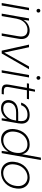

<svg xmlns="http://www.w3.org/2000/svg" viewBox="1360 -2120 772 3531"><g transform="rotate(90 1745.5 -354.0)"><path d="M35 0 123 -502H168L80 0ZM176 -640Q162 -640 152 -650Q142 -660 142 -675Q141 -691 151.5 -700.5Q162 -710 176 -710Q190 -710 200.5 -700.5Q211 -691 211 -675Q211 -660 201 -650Q191 -640 176 -640Z M230 0 318 -502H358L345 -399Q380 -457 432 -485.5Q484 -514 541 -514Q598 -514 636 -490Q674 -466 689 -420Q704 -374 692 -307L638 0H593L645 -300Q661 -387 631 -430.5Q601 -474 528 -474Q480 -474 438 -451Q396 -428 366 -383.5Q336 -339 323 -274L275 0Z M911 0 800 -502H848L946 -47L1202 -502H1252L963 0Z M1271 0 1359 -502H1404L1316 0ZM1412 -640Q1398 -640 1388 -650Q1378 -660 1378 -675Q1377 -691 1387.5 -700.5Q1398 -710 1412 -710Q1426 -710 1436.5 -700.5Q1447 -691 1447 -675Q1447 -660 1437 -650Q1427 -640 1412 -640Z M1640 0Q1597 0 1571 -13.5Q1545 -27 1536.5 -56.5Q1528 -86 1537 -135L1595 -463H1511L1518 -502H1602L1628 -612H1666L1647 -502H1805L1798 -463H1640L1582 -135Q1572 -82 1589 -60.5Q1606 -39 1655 -39H1716L1709 0Z M1969 12Q1914 12 1879.5 -9Q1845 -30 1830.5 -63.5Q1816 -97 1820 -136Q1826 -192 1856 -229Q1886 -266 1936 -284.5Q1986 -303 2051 -303H2202Q2212 -358 2203.5 -396Q2195 -434 2166.5 -454Q2138 -474 2088 -474Q2025 -474 1979.5 -445Q1934 -416 1914 -357H1867Q1883 -410 1917 -445Q1951 -480 1996.5 -497Q2042 -514 2091 -514Q2159 -514 2197 -487.5Q2235 -461 2247 -414.5Q2259 -368 2248 -308L2194 0H2154L2167 -100Q2156 -82 2138.5 -62.5Q2121 -43 2097 -26Q2073 -9 2041.5 1.5Q2010 12 1969 12ZM1980 -28Q2022 -28 2057 -45Q2092 -62 2119 -89Q2146 -116 2163 -148.5Q2180 -181 2186 -212L2196 -265H2047Q1988 -265 1950 -248.5Q1912 -232 1892 -204Q1872 -176 1868 -139Q1862 -90 1890 -59Q1918 -28 1980 -28Z M2549 12Q2479 12 2433 -20.5Q2387 -53 2367 -108.5Q2347 -164 2354 -234Q2361 -295 2384 -346.5Q2407 -398 2444.5 -435.5Q2482 -473 2530.5 -493.5Q2579 -514 2637 -514Q2711 -514 2757 -476.5Q2803 -439 2816 -375L2878 -720H2923L2796 0H2755L2770 -123Q2748 -85 2715.5 -54.5Q2683 -24 2640.5 -6Q2598 12 2549 12ZM2559 -29Q2619 -29 2668.5 -60.5Q2718 -92 2750.5 -147Q2783 -202 2790 -269Q2798 -330 2781 -376Q2764 -422 2727 -447.5Q2690 -473 2635 -473Q2575 -473 2524.5 -443.5Q2474 -414 2441.5 -361Q2409 -308 2401 -237Q2394 -175 2411 -128Q2428 -81 2466.5 -55Q2505 -29 2559 -29Z M3155 12Q3090 12 3042 -18Q2994 -48 2970.5 -103.5Q2947 -159 2956 -233Q2963 -297 2988 -348.5Q3013 -400 3052 -437Q3091 -474 3140.5 -494Q3190 -514 3245 -514Q3312 -514 3360 -484.5Q3408 -455 3431.5 -400.5Q3455 -346 3446 -271Q3439 -207 3414 -155.5Q3389 -104 3349.5 -66.5Q3310 -29 3260.5 -8.5Q3211 12 3155 12ZM3161 -28Q3219 -28 3270 -56.5Q3321 -85 3355.5 -139Q3390 -193 3399 -268Q3407 -336 3386.5 -381.5Q3366 -427 3327 -450.5Q3288 -474 3240 -474Q3183 -474 3132 -445Q3081 -416 3046.5 -362.5Q3012 -309 3003 -234Q2995 -166 3015 -120Q3035 -74 3074 -51Q3113 -28 3161 -28Z"/></g></svg>

Font: DM Sans 16pt ExtraLight
Style: Italic
Weight: 250
Italic angle: -10°
Version: Version 4.004;gftools[0.9.30]